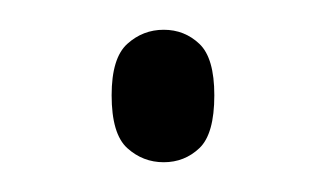

<svg xmlns="http://www.w3.org/2000/svg" viewBox="-20 -103 219 129"><path d="M90 6Q76 6 65.5 -3.5Q55 -13 55 -39Q55 -64 65.5 -73.5Q76 -83 90 -83Q104 -83 114 -73.5Q124 -64 124 -39Q124 -13 114 -3.5Q104 6 90 6Z"/></svg>

Font: Noto Serif Condensed ExtraLight
Style: Regular
Weight: 200
Width: 3
Designer: Monotype Design Team
Foundry: Monotype Imaging Inc.
Version: Version 2.013; ttfautohint (v1.8.4.7-5d5b)